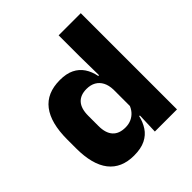

<svg xmlns="http://www.w3.org/2000/svg" viewBox="-183 -790 932 932"><g transform="rotate(-45 283.0 -324.0)"><path d="M209.5 11.5Q123.5 11.5 79.2 -45Q35 -101.5 35 -213V-273.5Q35 -387 79.5 -445Q124 -503 214 -503Q258 -503 287.5 -488.5Q317 -474 334.8 -447.5Q352.5 -421 359.5 -385H401L365 -286Q364 -316.5 353 -337.5Q342 -358.5 322.2 -369.8Q302.5 -381 274.5 -381Q232.5 -381 210.5 -356.5Q188.5 -332 188.5 -283V-212.5Q188.5 -164 210.8 -139.2Q233 -114.5 276.5 -114.5Q299.5 -114.5 317.8 -123Q336 -131.5 348.8 -146.5Q361.5 -161.5 367.5 -180.5L405 -106.5H362Q354.5 -73.5 337 -46.5Q319.5 -19.5 288.5 -4Q257.5 11.5 209.5 11.5ZM363 0 367.5 -124.5 365 -150.5V-349.5V-371L363 -513.5V-660.5H515V0Z"/></g></svg>

Font: Anek Odia Medium
Style: Bold
Weight: 700
Version: Version 1.003